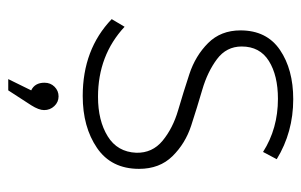

<svg xmlns="http://www.w3.org/2000/svg" viewBox="-156 -406 748 477"><g transform="rotate(90 218.5 -168.0)"><path d="M96 -394Q96 -356 127.5 -332.5Q159 -309 203.5 -296Q248 -283 292.5 -268.5Q337 -254 368.5 -222Q400 -190 400 -139Q400 -70 348 -34.5Q296 1 219 1Q103 1 28 -71L47 -103Q118 -37 221 -37Q280 -37 319 -61Q358 -85 360 -132Q361 -172 330 -197.5Q299 -223 254.5 -236Q210 -249 164.5 -264Q119 -279 87.5 -310.5Q56 -342 56 -391Q56 -456 104.5 -489Q153 -522 227 -522Q309 -522 376 -481L358 -447Q300 -484 226 -484Q168 -484 132 -461.5Q96 -439 96 -394ZM254 97Q254 110 242 129L205 186H177L205 129Q186 120 186 96Q186 81 196 71Q206 61 220 61Q234 61 244 71.5Q254 82 254 97Z"/></g></svg>

Font: Montserrat Ultra Light
Style: Regular
Weight: 200
Designer: Julieta Ulanovsky
Foundry: Julieta Ulanovsky
Version: Version 3.100;PS 003.100;hotconv 1.0.88;makeotf.lib2.5.64775